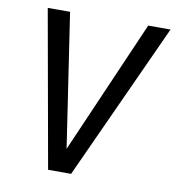

<svg xmlns="http://www.w3.org/2000/svg" viewBox="-78 -759 761 830"><g transform="rotate(10 302.0 -344.5)"><path d="M289 0H188L65 -689H163L251 -103L506 -689H604Z"/></g></svg>

Font: FiraGO
Style: Italic
Weight: 400
Italic angle: -8°
Designer: bBox Type GmbH
Foundry: bBox Type GmbH
Version: Version 1.001